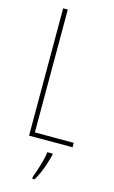

<svg xmlns="http://www.w3.org/2000/svg" viewBox="-140 -767 620 1040"><g transform="rotate(15 170.5 -246.5)"><path d="M78 0V-714H104V-25H322V0ZM227 71Q221 94 212.5 120Q204 146 193 172Q182 198 168 221H155V211Q162 193 171 165.5Q180 138 187.5 109.5Q195 81 197 61H227Z"/></g></svg>

Font: Noto Sans Khmer ExtraCondensed Thin
Style: Regular
Weight: 250
Width: 2
Designer: Danh Hong and the Monotype Design Team
Foundry: Monotype Imaging Inc.
Version: Version 2.004